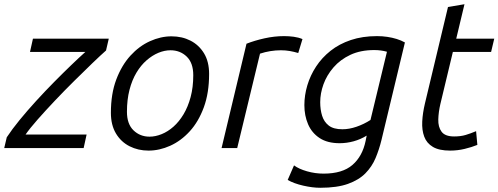

<svg xmlns="http://www.w3.org/2000/svg" viewBox="-36 -701 2360 909"><path d="M-16 0 -4 -51Q21 -89 57 -133Q93 -177 135 -223Q177 -269 220 -312.5Q263 -356 301.5 -393Q340 -430 368 -455H106L120 -518H479L466 -462Q441 -440 401.5 -402Q362 -364 315.5 -318Q269 -272 224 -224.5Q179 -177 142 -135Q105 -93 85 -64H374L360 0Z M667 12Q618 12 577.5 -8.5Q537 -29 513 -69Q489 -109 489 -167Q489 -257 514.5 -324.5Q540 -392 581.5 -437.5Q623 -483 674 -506Q725 -529 776 -529Q826 -529 866 -508.5Q906 -488 930 -448.5Q954 -409 954 -351Q954 -261 929 -193Q904 -125 862.5 -79.5Q821 -34 770 -11Q719 12 667 12ZM672 -54Q700 -54 729.5 -66Q759 -78 785.5 -101.5Q812 -125 833 -160Q854 -195 866.5 -241.5Q879 -288 879 -345Q879 -403 848 -433Q817 -463 771 -463Q743 -463 714 -451Q685 -439 658 -415.5Q631 -392 610 -357Q589 -322 577 -275.5Q565 -229 565 -172Q565 -114 596 -84Q627 -54 672 -54Z M1013 0 1131 -494Q1169 -509 1216 -519.5Q1263 -530 1309 -530Q1332 -530 1354.5 -527Q1377 -524 1396 -516L1376 -450Q1356 -456 1336 -459.5Q1316 -463 1294 -463Q1269 -463 1244 -459Q1219 -455 1195 -447L1087 0Z M1480 188Q1444 188 1400 178Q1356 168 1326 151L1356 82Q1379 99 1417.5 110Q1456 121 1496 121Q1585 121 1632.5 80Q1680 39 1695 -34L1700 -59Q1671 -41 1638 -32Q1605 -23 1572 -23Q1514 -23 1477 -47.5Q1440 -72 1422.5 -113Q1405 -154 1405 -203Q1405 -250 1419 -297Q1433 -344 1460.5 -386Q1488 -428 1529 -460.5Q1570 -493 1625 -511.5Q1680 -530 1749 -530Q1774 -530 1797.5 -526.5Q1821 -523 1842 -516.5Q1863 -510 1881 -500L1770 -38Q1759 7 1742 47.5Q1725 88 1694 119.5Q1663 151 1611.5 169.5Q1560 188 1480 188ZM1585 -89Q1617 -89 1652 -101Q1687 -113 1718 -133L1796 -456Q1782 -460 1767 -462Q1752 -464 1736 -464Q1671 -464 1623 -441.5Q1575 -419 1543 -382Q1511 -345 1495.5 -302Q1480 -259 1480 -217Q1480 -182 1489 -153Q1498 -124 1520.5 -106.5Q1543 -89 1585 -89Z M2095 12Q2043 12 2013.5 -5.5Q1984 -23 1972.5 -54Q1961 -85 1963 -125.5Q1965 -166 1976 -212L2085 -668L2163 -681L2124 -518H2304L2289 -455H2108L2049 -209Q2040 -171 2039 -135.5Q2038 -100 2054.5 -77.5Q2071 -55 2114 -55Q2145 -55 2168.5 -62Q2192 -69 2218 -80L2224 -15Q2197 -4 2163.5 4Q2130 12 2095 12Z"/></svg>

Font: Ubuntu Sans
Style: Italic
Weight: 400
Italic angle: -13.5°
Designer: Dalton Maag Ltd
Foundry: Dalton Maag Ltd
Version: Version 1.006